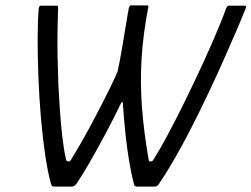

<svg xmlns="http://www.w3.org/2000/svg" viewBox="-20 -694 935 714"><path d="M183 0Q176 0 173.5 -2.5Q171 -5 170 -9Q158 -51 148.5 -114.5Q139 -178 132.5 -252.5Q126 -327 123 -402.5Q120 -478 120 -545.5Q120 -613 124 -663Q125 -667 126.5 -670Q128 -673 133 -673H189Q195 -673 195.5 -671.5Q196 -670 196 -665Q195 -627 194 -583.5Q193 -540 194 -489.5Q195 -439 197 -380Q199 -343 201.5 -303.5Q204 -264 207.5 -226.5Q211 -189 215.5 -157Q220 -125 225 -103Q226 -101 227 -97.5Q228 -94 231 -94H237Q239 -94 241.5 -96.5Q244 -99 246 -103Q259 -124 277.5 -156Q296 -188 316.5 -226Q337 -264 356.5 -302Q376 -340 392 -373Q408 -406 417 -427Q424 -459 430.5 -495.5Q437 -532 442.5 -566.5Q448 -601 452.5 -627Q457 -653 459 -664Q461 -668 462 -671Q463 -674 468 -674H525Q530 -674 531.5 -672Q533 -670 531 -665Q512 -566 506.5 -475.5Q501 -385 508 -294Q515 -203 532 -105Q533 -100 533.5 -97Q534 -94 537 -94Q538 -94 540 -94Q542 -94 544 -94Q547 -94 551 -101Q575 -139 601.5 -188.5Q628 -238 654.5 -291Q681 -344 703 -391Q737 -462 769 -535Q801 -608 821 -663Q824 -669 825.5 -671Q827 -673 831 -673H889Q898 -673 893 -661Q879 -626 856.5 -573.5Q834 -521 806.5 -459.5Q779 -398 748 -333Q717 -268 685.5 -207Q654 -146 624.5 -95.5Q595 -45 571 -10Q569 -6 564.5 -3Q560 0 555 0Q547 0 534.5 0Q522 0 509.5 0Q497 0 488 0Q485 0 481.5 -3Q478 -6 478 -10Q469 -44 461 -90.5Q453 -137 447 -192.5Q441 -248 437 -308Q437 -314 434.5 -314.5Q432 -315 429 -308Q402 -252 371.5 -195Q341 -138 313 -89.5Q285 -41 264 -10Q260 -5 255.5 -2.5Q251 0 247 0Z"/></svg>

Font: Glory
Style: Italic
Weight: 400
Italic angle: -12°
Designer: Robert Leuschke
Foundry: Robert Leuschke
Version: Version 1.011